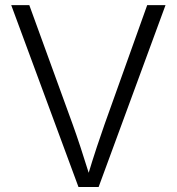

<svg xmlns="http://www.w3.org/2000/svg" viewBox="-20 -748 707 768"><path d="M293.9 0 24.9 -727.5H97.2L270.5 -251Q284.2 -213.4 302 -159.4Q319.8 -105.5 342.8 -31.7H327.1Q349.6 -106.9 367.4 -160.2Q385.3 -213.4 398.4 -251L568.8 -727.5H642.1L374.5 0Z"/></svg>

Font: Inter 17pt Light
Style: Regular
Weight: 300
Version: Version 4.001;git-66647c0bb